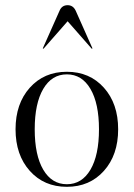

<svg xmlns="http://www.w3.org/2000/svg" viewBox="-20 -711 516 741"><path d="M95 -372.5Q150 -434 238 -434Q326 -434 381 -372.5Q436 -311 436 -212Q436 -113 381 -51.5Q326 10 238 10Q150 10 95 -51.5Q40 -113 40 -212Q40 -311 95 -372.5ZM147 -368Q114 -312 114 -212Q114 -112 147 -56Q180 0 238 0Q296 0 329 -56Q362 -112 362 -212Q362 -312 329 -368Q296 -424 238 -424Q180 -424 147 -368ZM272 -670 337 -524 334 -523 241 -629 148 -523 145 -524 210 -670Q219 -691 241 -691Q262 -691 272 -670Z"/></svg>

Font: Libre Caslon Display
Style: Regular
Weight: 400
Designer: Pablo Impallari, Rodrigo Fuenzalida
Foundry: Pablo Impallari, Rodrigo Fuenzalida
Version: Version 1.002